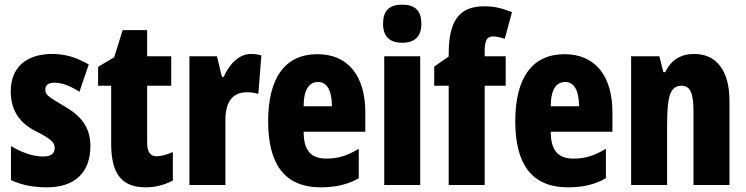

<svg xmlns="http://www.w3.org/2000/svg" viewBox="-20 -792 3193 822"><path d="M367 -167C367 -252 321 -300 254 -338C183 -380 174 -387 174 -408C174 -428 187 -438 213 -438C250 -438 288 -420 320 -399L360 -516C308 -546 260 -561 204 -561C91 -561 26 -502 26 -401C26 -322 62 -267 130 -232C206 -194 214 -179 214 -159C214 -133 197 -122 165 -122C116 -122 66 -143 27 -167V-21C76 2 127 10 181 10C298 10 367 -51 367 -167Z M651 -123C623 -123 610 -142 610 -180V-425H713V-551H610V-663H505L469 -547L400 -506V-425H456V-177C456 -50 499 10 604 10C648 10 685 -1 720 -19V-141C694 -130 671 -123 651 -123Z M1054 -561C999 -561 958 -510 938 -463H930L909 -551H791V0H945V-278C945 -354 974 -397 1037 -397C1057 -397 1073 -394 1086 -390L1099 -555C1079 -560 1067 -561 1054 -561Z M1339 -560C1200 -560 1128 -458 1128 -273C1128 -92 1196 10 1354 10C1417 10 1469 -2 1516 -29V-155C1466 -125 1427 -113 1377 -113C1311 -113 1280 -148 1280 -228H1544V-310C1544 -469 1469 -560 1339 -560ZM1342 -441C1378 -441 1401 -408 1401 -337H1280C1280 -413 1306 -441 1342 -441Z M1702 -772C1645 -772 1620 -745 1620 -690C1620 -636 1648 -609 1702 -609C1756 -609 1784 -636 1784 -690C1784 -744 1759 -772 1702 -772ZM1779 -551H1625V0H1779Z M2145 -425V-551H2055V-573C2055 -618 2065 -636 2089 -636C2106 -636 2123 -632 2141 -626L2172 -740C2125 -758 2096 -765 2053 -765C1948 -765 1901 -706 1901 -561V-550L1839 -507V-425H1901V0H2055V-425Z M2397 -560C2258 -560 2186 -458 2186 -273C2186 -92 2254 10 2412 10C2475 10 2527 -2 2574 -29V-155C2524 -125 2485 -113 2435 -113C2369 -113 2338 -148 2338 -228H2602V-310C2602 -469 2527 -560 2397 -560ZM2400 -441C2436 -441 2459 -408 2459 -337H2338C2338 -413 2364 -441 2400 -441Z M2952 -561C2894 -561 2853 -535 2828 -483H2820L2803 -551H2682V0H2836V-256C2836 -382 2850 -425 2898 -425C2939 -425 2949 -386 2949 -312V0H3103V-360C3103 -489 3048 -561 2952 -561Z"/></svg>

Font: Noto Sans Bengali ExtraCondensed ExtraBold
Style: Regular
Weight: 800
Width: 2
Designer: Joana Ranito - Universal Thirst; Jelle Bosma - Monotype Design Team
Foundry: Universal Thirst ehf.
Version: Version 3.000